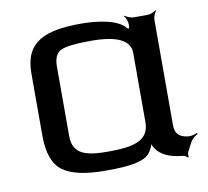

<svg xmlns="http://www.w3.org/2000/svg" viewBox="-63 -564 704 649"><g transform="rotate(-10 289.0 -240.0)"><path d="M501 -103V-464C501 -473 507 -488 512 -493L510 -495C505 -490 490 -484 481 -484H433C424 -484 409 -490 404 -495L402 -493C407 -488 413 -473 413 -464V-457C413 -454 409 -448 410 -446L413 -447C413 -449 407 -450 405 -452C381 -485 306 -494 256 -494C133 -494 60 -468 60 -357V-144C60 -85 74 -45 103 -23C132 -1 181 10 251 10C295 10 329 8 352 3C388 -6 399 -13 411 -35C415 -43 419 -54 419 -61L415 -60C415 -54 422 -41 427 -34C442 -12 472 2 516 6C521 6 530 11 532 15L535 13C533 9 534 0 536 -4L553 -36C558 -45 570 -55 578 -58L576 -62C569 -58 554 -54 543 -56C515 -60 501 -72 501 -103ZM270 -52C197 -52 149 -62 149 -127V-366C149 -393 157 -411 174 -419C190 -427 225 -431 278 -431C367 -431 411 -409 411 -366V-127C411 -61 348 -52 270 -52Z"/></g></svg>

Font: Gamestation Storm
Style: Regular
Weight: 400
Designer: Jonas Hecksher
Foundry: Jonas Hecksher, Playtypeª, e-types AS
Version: Version 1.003